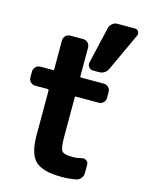

<svg xmlns="http://www.w3.org/2000/svg" viewBox="-122 -885 744 969"><g transform="rotate(15 250.0 -400.5)"><path d="M379.9 -500Q394.5 -500 404.8 -490.2Q415 -480.5 415 -464.8V-434.6Q415 -419.9 404.8 -410.2Q394.5 -400.4 379.9 -400.4H261.7Q256.8 -400.4 256.8 -394.5V-190.4Q256.8 -129.9 267.6 -115.7Q278.3 -101.6 325.2 -101.6Q347.7 -101.6 371.1 -108.4Q383.8 -111.3 394.5 -104Q405.3 -96.7 405.3 -84V-40Q405.3 -24.4 395.5 -12.2Q385.7 0 371.1 2.9Q336.9 9.8 294.9 9.8Q197.3 9.8 158.7 -26.9Q120.1 -63.5 120.1 -160.2V-394.5Q120.1 -399.4 115.2 -400.4H49.8Q35.2 -400.4 24.9 -410.2Q14.6 -419.9 14.6 -434.6V-464.8Q14.6 -479.5 24.9 -489.7Q35.2 -500 49.8 -500H115.2Q120.1 -500 120.1 -504.9V-655.3Q120.1 -669.9 129.9 -680.2Q139.6 -690.4 155.3 -690.4H221.7Q236.3 -690.4 246.6 -680.2Q256.8 -669.9 256.8 -655.3V-504.9Q256.8 -500 261.7 -500ZM460 -809.6Q472.7 -809.6 479 -799.3Q485.4 -789.1 480.5 -778.3L389.6 -582Q376 -549.8 339.8 -549.8H309.6Q296.9 -549.8 288.6 -560.5Q280.3 -571.3 283.2 -585L327.1 -775.4Q331.1 -790 342.3 -799.8Q353.5 -809.6 370.1 -809.6Z"/></g></svg>

Font: Rounded-L Mgen+ 1mn bold
Style: Bold
Weight: 700
Designer: [Source Han Sans]
Ryoko NISHIZUKA  (kana & ideographs); Paul D. Hunt (Latin, Greek & Cyrillic); Wenlong ZHANG  (bopomofo
Version: Version 1.059.20150602